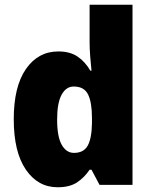

<svg xmlns="http://www.w3.org/2000/svg" viewBox="-20 -873 639 810"><path d="M223 -83Q140 -83 89 -157.5Q38 -232 38 -370Q38 -508 89.5 -582Q141 -656 226 -656Q275 -656 307 -634.5Q339 -613 361 -575H366Q363 -602 360.5 -635Q358 -668 358 -696V-853H539V-93H400L366 -157H358Q336 -124 305 -103.5Q274 -83 223 -83ZM292 -228Q333 -228 350 -258.5Q367 -289 368 -354V-375Q368 -441 351.5 -474.5Q335 -508 291 -508Q259 -508 240 -473.5Q221 -439 221 -369Q221 -296 240.5 -262Q260 -228 292 -228Z"/></svg>

Font: Noto Sans Telugu UI SemiCondensed Black
Style: Regular
Weight: 900
Width: 4
Designer: Jelle Bosma - Monotype Design Team
Foundry: Monotype Imaging Inc.
Version: Version 2.005; ttfautohint (v1.8.4.7-5d5b)